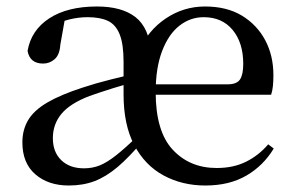

<svg xmlns="http://www.w3.org/2000/svg" viewBox="-20 -557 905 592"><path d="M192 15Q129 15 89 -19.5Q49 -54 49 -118Q49 -157 67 -187Q85 -217 126 -241Q167 -265 235 -287Q274 -300 322 -312Q370 -324 410 -333V-308Q370 -298 328.5 -285Q287 -272 256 -261Q196 -238 169.5 -206Q143 -174 143 -131Q143 -88 169 -63Q195 -38 239 -38Q265 -38 287.5 -47Q310 -56 338.5 -78.5Q367 -101 407 -140L423 -122H420Q378 -72 342.5 -42Q307 -12 271.5 1.5Q236 15 192 15ZM613 15Q542 15 484.5 -16Q427 -47 394 -109.5Q361 -172 361 -266V-366Q361 -421 349 -451Q337 -481 313 -492.5Q289 -504 250 -504Q222 -504 193.5 -497Q165 -490 131 -471L180 -498L166 -419Q164 -388 148.5 -374.5Q133 -361 113 -361Q72 -361 65 -400Q76 -464 132 -500.5Q188 -537 279 -537Q356 -537 398 -504Q440 -471 446 -395L407 -398Q436 -463 491 -500Q546 -537 612 -537Q679 -537 725.5 -509Q772 -481 797.5 -433.5Q823 -386 823 -325Q823 -307 821.5 -292Q820 -277 816 -265H401V-297H682Q710 -297 720 -312Q730 -327 730 -360Q730 -425 697.5 -464.5Q665 -504 608 -504Q567 -504 533.5 -478Q500 -452 480 -400Q460 -348 460 -273Q460 -152 512.5 -95.5Q565 -39 648 -39Q700 -39 739 -58.5Q778 -78 807 -112L824 -99Q792 -46 739.5 -15.5Q687 15 613 15Z"/></svg>

Font: Noto Serif KR ExtraLight Medium
Style: Regular
Weight: 500
Version: Version 2.002-H1;hotconv 1.1.0;makeotfexe 2.6.0